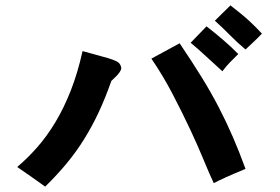

<svg xmlns="http://www.w3.org/2000/svg" viewBox="-20 -749 1040 714"><path d="M431 -496Q431 -489 423 -478Q415 -467 394 -448Q372 -385 347.5 -332.5Q323 -280 293.5 -232.5Q264 -185 228 -141.5Q192 -98 148 -55Q122 -74 96 -92Q70 -110 44 -128Q83 -161 119 -202Q155 -243 186.5 -295.5Q218 -348 243.5 -413Q269 -478 287 -559Q329 -547 356 -540Q383 -533 399.5 -527Q416 -521 422.5 -514.5Q429 -508 431 -496ZM893 -121Q866 -110 849 -102.5Q832 -95 819.5 -89.5Q807 -84 797 -79Q787 -74 775 -68Q760 -99 738.5 -151.5Q717 -204 687.5 -267Q658 -330 622 -399Q586 -468 543 -531L648 -588Q694 -520 729.5 -462.5Q765 -405 793.5 -350Q822 -295 846 -239.5Q870 -184 893 -121ZM866 -548Q849 -531 835 -517Q821 -503 807 -484Q779 -509 748.5 -537.5Q718 -566 689 -590L748 -651Q778 -628 810.5 -600Q843 -572 866 -548ZM954 -624Q939 -608 924 -594Q909 -580 893 -565Q863 -590 835.5 -618Q808 -646 779 -672L837 -729Q860 -711 876.5 -697.5Q893 -684 906 -672Q919 -660 930.5 -648.5Q942 -637 954 -624Z"/></svg>

Font: D2Coding
Style: Bold
Weight: 700
Monospace: yes
Designer: Yong-Rak Park; Jeong-Hwan Yoon; Sang-Min Lee;
Foundry: NHN Corporation
Version: Version 1.3.2; Build 20180524